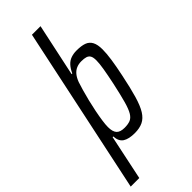

<svg xmlns="http://www.w3.org/2000/svg" viewBox="-339 -782 1013 1013"><g transform="rotate(-45 167.5 -275.5)"><path d="M-41 192 157 -743H221L158 -448H163Q175 -474 189.5 -489.5Q204 -505 223 -511.5Q242 -518 264 -518Q300 -518 322 -510Q344 -502 355 -481.5Q366 -461 366 -425Q366 -395 360 -353.5Q354 -312 342 -255Q326 -177 311 -125.5Q296 -74 278 -45Q260 -16 235 -4Q210 8 174 8Q130 8 106.5 -7Q83 -22 81 -60H76L23 192ZM156 -50Q181 -50 198 -56.5Q215 -63 227.5 -83.5Q240 -104 251.5 -145Q263 -186 278 -255Q290 -312 296 -348.5Q302 -385 302 -407Q302 -430 295.5 -441Q289 -452 276 -456Q263 -460 242 -460Q222 -460 205.5 -453Q189 -446 176.5 -431Q164 -416 155 -392Q149 -374 141 -346.5Q133 -319 125 -286.5Q117 -254 110.5 -221.5Q104 -189 100 -161Q96 -133 96 -115Q96 -80 110 -65Q124 -50 156 -50Z"/></g></svg>

Font: Saira ExtraCondensed
Style: Italic
Weight: 400
Width: 2
Italic angle: -12°
Designer: Hector Gatti with collaboration of the Omnibus-Type team
Foundry: Omnibus-Type
Version: Version 1.101